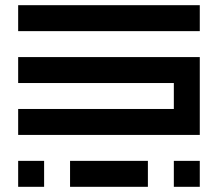

<svg xmlns="http://www.w3.org/2000/svg" viewBox="-20 -720 840 740"><path d="M50 -600H750V-700H50ZM50 -400H650V-300H50V-200H750V-500H50ZM150 0V-100H50V0ZM550 0V-100H250V0ZM750 0V-100H650V0Z"/></svg>

Font: Mourier
Style: Regular
Weight: 400
Designer: Eric Mourier
Foundry: Velvetyne Type Foundry
Version: Version 2.000;hotconv 1.0.109;makeotfexe 2.5.65596